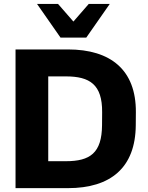

<svg xmlns="http://www.w3.org/2000/svg" viewBox="-20 -975 769 995"><path d="M332 0C553.2 0 682.1 -106 683.6 -326.2L684.1 -393.6C685.5 -612.8 553.2 -718.8 332 -718.8H60.5V0ZM427.2 -780.3 548.8 -954.6H439.9L360.4 -863.3L280.8 -954.6H171.9L293.5 -780.3ZM230 -579.1H321.3C445.8 -579.1 510.3 -536.6 509.3 -393.6L508.8 -326.2C507.8 -182.1 446.8 -139.6 321.3 -139.6H230Z"/></svg>

Font: Winston ExtraBold
Style: Regular
Weight: 800
Designer: Vernon Adams, Kim Jin-seong, David Berlow, Cristiano Sobral
Foundry: The Winston Project Authors
Version: Version 3.004